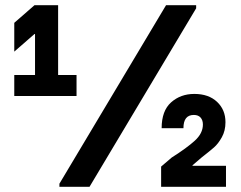

<svg xmlns="http://www.w3.org/2000/svg" viewBox="-20 -720 927 740"><path d="M620 -700H736V-688L325 0H209V-12ZM601 -78 642 -113Q699 -149 730.5 -177.5Q762 -206 762 -240Q762 -257 753 -267Q744 -277 727 -277Q687 -277 687 -226H603Q603 -293 639.5 -325.5Q676 -358 729 -358Q784 -358 816.5 -327.5Q849 -297 849 -249Q849 -216 835 -191Q821 -166 805 -152Q789 -138 757 -113L722 -83V-81H851V0H601ZM35 -431H115V-589H113L35 -521V-632L113 -700H204V-431H275V-350H35Z"/></svg>

Font: Lopes Sans
Style: Bold
Weight: 700
Designer: Gabriel Lam, Diego Maldonado
Foundry: TypeRant, Foresti Design
Version: Version 4.000